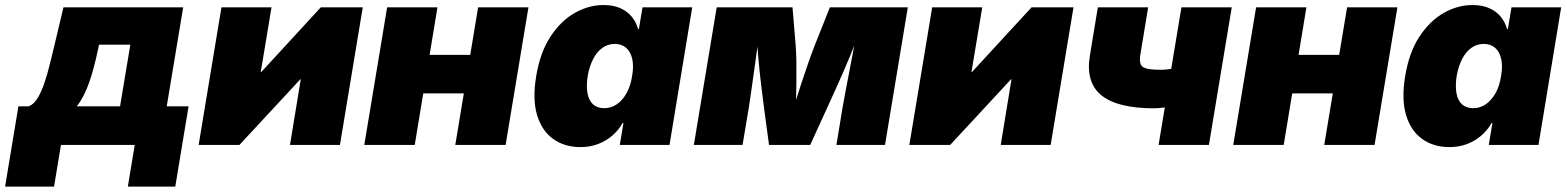

<svg xmlns="http://www.w3.org/2000/svg" viewBox="-75 -564 6098 747"><path d="M-55.2 162.1 -3.4 -150.4H36.6Q56.6 -157.7 71.8 -183.1Q86.9 -208.5 98.4 -243.2Q109.9 -277.8 118.7 -313.7Q127.4 -349.6 134.3 -377.4L171.9 -535.6H637.7L573.7 -150.4H658.7L606.9 162.1H422.4L449.2 0H162.1L135.3 162.1ZM224.1 -150.4H392.1L432.1 -390.1H310.1L307.6 -377.4Q290.5 -294.9 271 -240.5Q251.5 -186 224.1 -150.4Z M1247.6 0H1053.2L1095.2 -255.9H1093.8L856.4 0H697.8L786.6 -535.6H981.4L939.5 -283.7H941.4L1173.3 -535.6H1336.4Z M1812 -350.6 1787.6 -200.7H1514.2L1538.6 -350.6ZM1627 -535.6 1538.6 0H1342.3L1431.2 -535.6ZM1981 -535.6 1892.1 0H1696.3L1785.2 -535.6Z M2183.1 8.3Q2121.6 8.3 2077.4 -23.2Q2033.2 -54.7 2014.6 -116.2Q1996.1 -177.7 2011.2 -268.1Q2026.4 -360.4 2066.7 -421.6Q2106.9 -482.9 2161.1 -513.7Q2215.3 -544.4 2272.9 -544.4Q2311 -544.4 2338.4 -532.2Q2365.7 -520 2383.1 -498.8Q2400.4 -477.5 2407.7 -450.7H2410.6L2424.8 -535.6H2618.2L2529.8 0H2336.4L2350.6 -85.4H2347.2Q2331.5 -57.1 2306.9 -36.1Q2282.2 -15.1 2251.2 -3.4Q2220.2 8.3 2183.1 8.3ZM2275.4 -143.1Q2302.7 -143.1 2325 -158.4Q2347.2 -173.8 2362.8 -201.7Q2378.4 -229.5 2384.3 -268.1Q2391.1 -306.6 2384.8 -334.7Q2378.4 -362.8 2361.1 -377.9Q2343.8 -393.1 2316.9 -393.1Q2290 -393.1 2268.8 -377.9Q2247.6 -362.8 2232.9 -334.7Q2218.3 -306.6 2211.4 -268.1Q2205.6 -229.5 2210.7 -201.2Q2215.8 -172.9 2232.4 -158Q2249 -143.1 2275.4 -143.1Z M2624.5 0 2713.4 -535.6H3008.3L3020.5 -389.6Q3022.9 -362.8 3023.4 -323.2Q3023.9 -283.7 3023.4 -239.3Q3022.9 -194.8 3021.7 -153.1Q3020.5 -111.3 3019.5 -80.6H2993.2Q3002 -110.8 3014.9 -152.6Q3027.8 -194.3 3042.5 -238.8Q3057.1 -283.2 3071 -323Q3085 -362.8 3095.7 -389.6L3153.8 -535.6H3457L3368.2 0H3179.2L3203.6 -148.4Q3208 -173.8 3215.1 -211.2Q3222.2 -248.5 3230.5 -291.5Q3238.8 -334.5 3246.8 -377.4Q3254.9 -420.4 3260.7 -457H3274.9Q3256.3 -403.8 3232.2 -345.9Q3208 -288.1 3184.8 -236.3Q3161.6 -184.6 3145 -148.4L3077.1 0H2917L2897 -148.4Q2892.1 -186.5 2885.7 -239Q2879.4 -291.5 2874.5 -348.6Q2869.6 -405.8 2868.7 -457H2883.3Q2877.4 -420.4 2871.3 -377.4Q2865.2 -334.5 2859.4 -291.5Q2853.5 -248.5 2848.1 -211.2Q2842.8 -173.8 2838.9 -148.4L2814 0Z M4012.7 0H3818.4L3860.4 -255.9H3858.9L3621.6 0H3462.9L3551.8 -535.6H3746.6L3704.6 -283.7H3706.5L3938.5 -535.6H4101.6Z M4415.5 -142.6Q4272 -142.6 4210 -193.4Q4147.9 -244.1 4165.5 -348.6L4196.3 -535.6H4392.1L4361.8 -352.1Q4355.5 -315.4 4370.8 -304Q4386.2 -292.5 4439.9 -292.5Q4465.8 -292.5 4498 -298.8Q4530.3 -305.2 4573.2 -318.8L4548.8 -168.9Q4539.1 -163.6 4514.2 -157.2Q4489.3 -150.9 4461.7 -146.7Q4434.1 -142.6 4415.5 -142.6ZM4432.6 0 4521.5 -535.6H4717.3L4628.4 0Z M5192.9 -350.6 5168.5 -200.7H4895L4919.4 -350.6ZM5007.8 -535.6 4919.4 0H4723.1L4812 -535.6ZM5361.8 -535.6 5272.9 0H5077.1L5166 -535.6Z M5564 8.3Q5502.4 8.3 5458.3 -23.2Q5414.1 -54.7 5395.5 -116.2Q5377 -177.7 5392.1 -268.1Q5407.2 -360.4 5447.5 -421.6Q5487.8 -482.9 5542 -513.7Q5596.2 -544.4 5653.8 -544.4Q5691.9 -544.4 5719.2 -532.2Q5746.6 -520 5763.9 -498.8Q5781.2 -477.5 5788.6 -450.7H5791.5L5805.7 -535.6H5999L5910.6 0H5717.3L5731.4 -85.4H5728Q5712.4 -57.1 5687.7 -36.1Q5663.1 -15.1 5632.1 -3.4Q5601.1 8.3 5564 8.3ZM5656.2 -143.1Q5683.6 -143.1 5705.8 -158.4Q5728 -173.8 5743.7 -201.7Q5759.3 -229.5 5765.1 -268.1Q5772 -306.6 5765.6 -334.7Q5759.3 -362.8 5741.9 -377.9Q5724.6 -393.1 5697.8 -393.1Q5670.9 -393.1 5649.7 -377.9Q5628.4 -362.8 5613.8 -334.7Q5599.1 -306.6 5592.3 -268.1Q5586.4 -229.5 5591.6 -201.2Q5596.7 -172.9 5613.3 -158Q5629.9 -143.1 5656.2 -143.1Z"/></svg>

Font: Inter 20pt Black
Style: Italic
Weight: 900
Italic angle: -9.3988°
Version: Version 4.001;git-66647c0bb